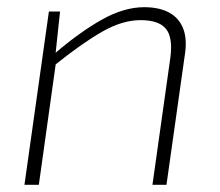

<svg xmlns="http://www.w3.org/2000/svg" viewBox="-20 -514 611 534"><path d="M381 -494Q423 -494 450.5 -479Q478 -464 489.5 -434.5Q501 -405 494 -361L443 0H404L454 -355Q461 -411 441 -434.5Q421 -458 371 -458Q320 -458 263.5 -425.5Q207 -393 131 -332L132 -365Q202 -425 263.5 -459.5Q325 -494 381 -494ZM147 -482 134 -360 136 -343 88 0H48L116 -482Z"/></svg>

Font: Exo 2 ExtraLight
Style: Italic
Weight: 250
Italic angle: -8°
Designer: Natanael Gama
Foundry: Natanael Gama
Version: Version 2.010